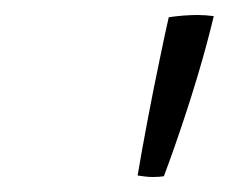

<svg xmlns="http://www.w3.org/2000/svg" viewBox="-20 -751 305 256"><path d="M255.5 -692Q244.5 -651 228.8 -602.8Q213 -554.5 198.5 -516Q192.5 -515 183.5 -515Q177.5 -515 172.2 -515.8Q167 -516.5 163.5 -517Q169 -550 177 -592Q185 -634 192.8 -671.2Q200.5 -708.5 205 -728Q225 -731 243.5 -731Q254 -731 265 -729.5Q261.5 -714.5 255.5 -692Z"/></svg>

Font: Grandstander ExtraLight
Style: Italic
Weight: 200
Italic angle: -15°
Designer: Tyler Finck
Foundry: Etcetera Type Co
Version: Version 1.200; ttfautohint (v1.8.3)